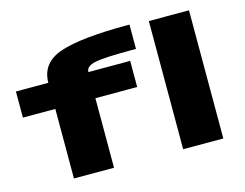

<svg xmlns="http://www.w3.org/2000/svg" viewBox="-106 -965 1450 1136"><g transform="rotate(-15 619.0 -397.0)"><path d="M215 0V-426H16.5V-586H215Q216 -708 342 -751Q468.5 -794.5 756.5 -794.5H768V-645.5H740Q571 -645.5 515.5 -633.5Q461 -621.5 460.5 -586H716.5V-426H460.5V0ZM884 0V-785H1130V0Z"/></g></svg>

Font: Anybody UltraExpanded ExtraBold
Style: Regular
Weight: 800
Width: 9
Designer: Tyler Finck
Foundry: Etcetera Type Company
Version: Version 1.010; ttfautohint (v1.8.3) -l 8 -r 50 -G 200 -x 14 